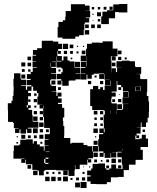

<svg xmlns="http://www.w3.org/2000/svg" viewBox="-20 -912 782 956"><path d="M106 -101H86V-121H102V-123H85V-122H47V-160H49V-188H75V-192H81V-216H109V-218H143V-197H148V-209H164V-193H152H178V-183H198V-162H202V-185H222V-187H202V-215H222V-218H203V-244H228V-272H227V-275H200V-304H199V-330H195V-372H177V-390H191V-391H166V-431H171V-449H164V-460H145V-481H137V-460H120V-449H134V-433H120V-417H119V-388H133V-374H122V-365H140V-338H143V-306H171V-276H141V-304V-276H119V-272H137V-250H115V-268H110V-247H82V-268H77V-250H55V-272H73V-274H49V-300H45V-305H20V-335V-364H19V-398H37V-410H43V-434H47V-460H48V-482H47V-520H50V-547H82V-520H85V-515H110V-487H85V-484H109V-465H115V-482H136V-488H113V-514H133V-519H114V-543H133V-554H143V-574H163V-577H142V-605H160V-607H142V-635H160V-639H144V-663H165V-672H188V-709H244V-705H270V-694H289V-668H270V-658H283V-644H269V-657H266V-633H288V-611H326V-606H351V-577H352V-575H380V-547H356V-545H380V-517H356V-511H327V-510H322V-485H290V-510H286V-491H266V-511H285V-518H263V-544H285V-552H292V-571H286V-576H261V-605H238V-603H258V-579H235V-574H259V-548H235V-545H260V-517H233V-514H230V-491H236V-484H259V-458H237V-456H261V-434H266V-451H286V-431H269V-422H287V-400H269V-394H289V-375H300V-327H293V-310H295V-285H300V-237H299V-225H330V-197H332H336V-201H396V-190H415V-184H439V-158H442V-185H469V-218H486H473V-244H494V-250H475V-272H497V-301H496V-341H502V-361H496V-364H473H439V-384H429V-414V-468H443V-484H469V-468H479V-478H493V-464H483H501V-486H531H561V-456H536V-451H556V-431H536V-421H534V-401H536V-397H562V-365H589V-368H593V-394H619V-395H590V-427H619V-428H621V-454H619V-457H592V-478H583V-489H564V-509H561V-486H531V-511H529V-488H503V-514H526V-515H500V-543H498V-546H472V-545H447V-540H437V-520H415V-540H411V-516H381V-546H405V-548H383V-574H405V-578H383V-604H409V-582H411V-606H435H411V-633H410V-607H382V-635H408V-669H413V-694H437V-700H475V-699H491V-706H541V-670H565V-632H532V-610H535V-572H557V-553H563V-574H583V-575H560V-607H587V-610H625V-607H652V-581H656V-578H683V-544H660V-543H678V-519H684V-518H713V-488V-454H711V-434H719V-407H722V-355H721V-326H715V-302H681V-276H660V-275H680V-247H660V-238H673V-224H659V-237H654V-219H675V-222H686V-241H706V-222H717V-180H680V-166H691V-116H655V-92H625H622V-65H596V-31H568V-29H532V-5H512V5H460V4H431V-9H414V-33H431V-39H414V-63H434V-73H441V-96H469V-98H503V-74H509V-88H523V-74H509V-67H524V-73H534V-93H558V-73H568V-71H590V-92H587V-121H586V-129H564V-153H586V-156H562V-155H537V-154H559V-128H533V-150H531V-126H501V-150H496V-131H476V-151H495V-158H473V-184H486H470V-157H443V-124H420V-119H434V-103H418V-117H415V-92H377V-70H355V-90H353V-64H351V-36H321V-63H288V-64H259V-66H231H205V-62H198V-39H174V-62H167V-40H145V-62H167V-66H141V-93H138V-94H109V-117H106ZM319 -668H293V-694H319ZM345 -672H327V-690H345ZM399 -678H393V-684H399ZM369 -678H363V-684H369ZM405 -642H387V-660H405ZM585 -642H567V-660H585ZM314 -643H298V-659H314ZM343 -644H329V-658H343ZM371 -646H361V-656H371ZM264 -609V-631H262V-606H286V-609ZM316 -611H296V-631H316ZM556 -611H536V-631H556ZM135 -612H117V-630H135ZM584 -613H568V-629H584ZM611 -616H601V-626H611ZM340 -617H332V-625H340ZM379 -578H353V-604H379ZM106 -581H86V-601H106ZM555 -582H537V-600H555ZM135 -582H117V-600H135ZM234 -580V-599H232V-580ZM535 -551V-572H534V-551ZM320 -552V-571V-552ZM103 -554H89V-568H103ZM132 -555H120V-567H132ZM281 -556H271V-566H281ZM498 -519H474V-543H498ZM106 -521H86V-541H106ZM461 -526H451V-536H461ZM256 -491H236V-511H256ZM494 -493H478V-509H494ZM434 -493H418V-509H434ZM677 -460H655V-480H653V-459H679V-483H657V-482H677ZM283 -464H269V-478H283ZM583 -464H569V-478H583ZM619 -428H593V-454H619ZM162 -435H150V-447H162ZM578 -439H574V-443H578ZM164 -403H148V-419H164ZM584 -403H568V-419H584ZM553 -404H539V-418H553ZM132 -405H120V-417H132ZM588 -369H564V-393H588ZM113 -377H119V-388H113ZM161 -376H151V-386H161ZM197 -372V-386H195V-372ZM562 -345V-365H561V-345ZM531 -345V-361H530V-345ZM465 -342H447V-360H465ZM164 -343H148V-359H164ZM194 -343H178V-359H194ZM494 -343H478V-359H494ZM659 -337H671H659ZM167 -310H145V-332H167ZM194 -313H178V-329H194ZM493 -314H479V-328H493ZM462 -315H450V-327H462ZM197 -280H175V-302H197ZM707 -280H685V-302H707ZM463 -284H449V-298H463ZM492 -285H480V-297H492ZM168 -249H144V-273H168ZM467 -250H445V-272H467ZM501 -253V-272H497V-253ZM194 -253H178V-269H194ZM223 -254H209V-268H223ZM702 -255H690V-267H702ZM196 -221H176V-241H196ZM106 -221H86V-241H106ZM133 -224H119V-238H133ZM163 -224H149V-238H163ZM69 -228H63V-234H69ZM459 -228H453V-234H459ZM466 -191H446V-211H466ZM191 -196H181V-206H191ZM70 -197H62V-205H70ZM230 -160V-177V-160ZM592 -161V-172H591V-161ZM207 -155H227V-157H207ZM467 -130H445V-152H467ZM207 -121H221V-127H207ZM557 -100H535V-122H557ZM205 -100V-96H221V-101H206V-120H200V-100ZM584 -103H568V-119H584ZM463 -104H449V-118H463ZM523 -104H509V-118H523ZM490 -107H482V-115H490ZM135 -72H117V-90H135ZM584 -73H568V-89H584ZM429 -78H423V-84H429ZM398 -79H394V-83H398ZM317 -40H295V-62H317ZM222 -45H210V-57H222ZM282 -45H270V-57H282ZM251 -46H241V-56H251ZM401 -46H391V-56H401ZM318 -9H294V-33H318ZM257 -10H235V-32H257ZM227 -10H205V-32H227ZM285 -12H267V-30H285ZM404 -13H388V-29H404ZM373 -14H359V-28H373ZM341 -16H331V-26H341ZM411 24H381V-6H411ZM378 21H354V-3H378ZM522 -792H484V-830H490V-854H513V-861H544V-890H572V-892H614V-850H572V-852H553V-821H522ZM355 -719H291V-725H267V-777H271V-803H293V-811H305V-829H307V-857H333V-891H373H403V-884H426V-858H407V-857H429V-825H407V-822H424V-800H402V-792H400V-764H397V-737H374V-730H355ZM541 -863H525V-879H541ZM510 -864H496V-878H510ZM479 -865H467V-877H479ZM449 -865H437V-877H449ZM483 -831H463V-851H483ZM446 -838H440V-844H446ZM479 -805H467V-817H479ZM445 -809H441V-813H445ZM422 -772H404V-790H422ZM452 -772H434V-790H452ZM482 -772H464V-790H482ZM424 -740H402V-762H424Z"/></svg>

Font: Rubik Storm
Style: Regular
Weight: 400
Designer: Hubert and Fischer, NaN
Foundry: Hubert and Fischer, NaN
Version: Version 2.201